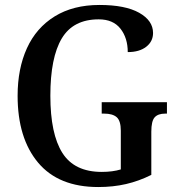

<svg xmlns="http://www.w3.org/2000/svg" viewBox="-20 -744 718 774"><path d="M51 -358Q51 -467 88.5 -549.5Q126 -632 200.5 -678Q275 -724 381 -724Q485 -724 541 -692.5Q597 -661 597 -611Q597 -577 569.5 -555.5Q542 -534 495 -534Q495 -591 465.5 -628.5Q436 -666 378 -666Q275 -666 229 -589Q183 -512 183 -358Q183 -204 231.5 -127.5Q280 -51 390 -51Q434 -51 467 -61V-217Q467 -257 450.5 -271.5Q434 -286 400 -286H390V-332H653V-286H646Q617 -286 603.5 -271Q590 -256 590 -213V-39Q540 -14 488 -2Q436 10 376 10Q216 10 133.5 -88.5Q51 -187 51 -358Z"/></svg>

Font: Noto Serif NarrowSemiBold
Style: Regular
Weight: 600
Width: 4
Designer: Monotype Design Team
Foundry: Monotype Imaging Inc.
Version: Version 1.001